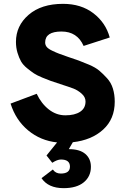

<svg xmlns="http://www.w3.org/2000/svg" viewBox="-20 -732 661 999"><path d="M311 247Q231 247 196 195L255 150Q269 171 296 171Q344 171 344 135Q344 98 297 98Q278 98 252 115L222 77L277 9Q191 0 126.5 -53.5Q62 -107 35 -193L171 -244Q195 -193 234 -162.5Q273 -132 320 -132Q369 -132 397 -150.5Q425 -169 425 -204Q425 -227 404.5 -245Q384 -263 361.5 -271.5Q339 -280 292 -295Q261 -305 245.5 -310.5Q230 -316 201 -328Q172 -340 157 -350Q142 -360 121 -377Q100 -394 89.5 -412.5Q79 -431 71 -457.5Q63 -484 63 -514Q63 -598 129 -655Q195 -712 308 -712Q402 -712 466 -663Q530 -614 551 -537L415 -493Q382 -568 300 -568Q215 -568 215 -511Q215 -498 223 -488Q231 -478 252 -468Q273 -458 286.5 -453Q300 -448 334 -436Q370 -424 389.5 -417Q409 -410 443 -395.5Q477 -381 496.5 -364.5Q516 -348 537 -325Q558 -302 567.5 -271Q577 -240 577 -203Q577 -113 517 -58Q457 -3 359 8L338 44Q395 44 424 69Q453 94 453 136Q453 186 416 216.5Q379 247 311 247Z"/></svg>

Font: Overpass Heavy
Style: Regular
Weight: 900
Designer: Delve Withrington, Thomas Jockin
Foundry: Delve Fonts
Version: Version 3.000;DELV;Overpass